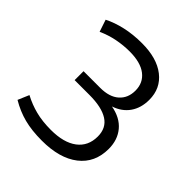

<svg xmlns="http://www.w3.org/2000/svg" viewBox="-195 -844 989 989"><g transform="rotate(45 299.0 -350.0)"><path d="M28 -50 54 -111Q99 -87 148 -74.5Q197 -62 259 -62Q352 -62 403 -100.5Q454 -139 454 -209Q454 -271 407.5 -300.5Q361 -330 272 -330H164V-395H285Q352 -395 388 -427Q424 -459 424 -513Q424 -570 382 -602.5Q340 -635 260 -635Q215 -635 169 -626Q123 -617 79 -597L57 -663Q100 -685 155.5 -697.5Q211 -710 275 -710Q384 -710 446 -661.5Q508 -613 508 -530Q508 -471 479 -429.5Q450 -388 396 -370Q466 -357 502.5 -313Q539 -269 539 -204Q539 -103 466.5 -46.5Q394 10 265 10Q191 10 135.5 -4.5Q80 -19 28 -50Z"/></g></svg>

Font: Georama
Style: Regular
Weight: 400
Designer: Jean-Baptiste Levee
Foundry: Production Type
Version: Version 1.000